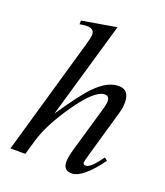

<svg xmlns="http://www.w3.org/2000/svg" viewBox="-131 -785 763 887"><g transform="rotate(20 250.0 -341.5)"><path d="M459 -99.1Q378.4 11.7 325.2 11.7Q283.7 11.7 283.7 -31.2Q283.7 -55.2 296.4 -98.1L358.9 -313.5Q367.7 -343.8 367.7 -357.4Q367.7 -383.8 345.2 -383.8Q295.9 -383.8 214.4 -265.6Q139.6 -157.7 115.2 -75.2L93.3 0H20L184.6 -572.3Q195.3 -608.9 195.3 -623.5Q195.3 -652.3 158.7 -652.3Q143.6 -652.3 124 -648.4V-666.5L293.5 -695.3L155.8 -220.2Q234.9 -338.4 280.3 -384.3Q338.4 -442.4 392.6 -442.4Q444.8 -442.4 444.8 -379.4Q444.8 -354 436.5 -326.2L371.1 -98.1Q360.4 -59.6 360.4 -55.7Q360.4 -44.4 375 -44.4Q398.4 -44.4 444.3 -109.9Z"/></g></svg>

Font: Dai Banna SIL Light
Style: Oblique
Weight: 400
Italic angle: -11°
Designer: Victor Gaultney
Foundry: SIL International
Version: Version 2.000